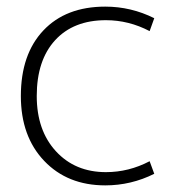

<svg xmlns="http://www.w3.org/2000/svg" viewBox="-20 -550 554 580"><path d="M432 -63 446 -25Q376 10 298 10Q184 10 113.5 -64Q43 -138 43 -260Q43 -386 111 -458Q179 -530 298 -530Q376 -530 446 -495L432 -456Q369 -489 300 -489Q202 -489 146.5 -428.5Q91 -368 91 -260Q91 -156 149 -93Q207 -30 300 -30Q369 -30 432 -63Z"/></svg>

Font: M PLUS 1p Light
Style: Regular
Weight: 300
Version: Version 1.061